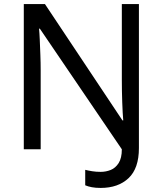

<svg xmlns="http://www.w3.org/2000/svg" viewBox="-20 -734 800 944"><path d="M475 190Q450 190 431.5 186.5Q413 183 399 177V101Q415 105 434 108Q453 111 475 111Q501 111 524.5 101.5Q548 92 563.5 67.5Q579 43 579 0L176 -593H172Q174 -574 175.5 -539Q177 -504 178.5 -464Q180 -424 180 -387V0H97V-714H201L582 -142H586Q583 -174 581 -230.5Q579 -287 579 -342V-714H663V-6Q663 94 612 142Q561 190 475 190Z"/></svg>

Font: Noto Sans Tifinagh Ahaggar
Style: Regular
Weight: 400
Designer: JamraPatel
Foundry: JamraPatel LLC
Version: Version 2.006; ttfautohint (v1.8.4.7-5d5b)